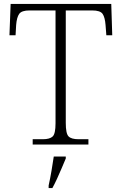

<svg xmlns="http://www.w3.org/2000/svg" viewBox="-20 -734 620 975"><path d="M146 0V-27H197Q233 -27 247.5 -41Q262 -55 262 -108V-681H130Q90 -681 77.5 -663.5Q65 -646 62 -607L59 -555H28L34 -714H545L550 -555H520L516 -607Q513 -646 501 -663.5Q489 -681 448 -681H314V-110Q314 -56 328 -41.5Q342 -27 379 -27H429V0ZM227 208Q235 172 241.5 133.5Q248 95 253 61H314V71Q305 92 293.5 119.5Q282 147 269.5 174Q257 201 246 221H227Z"/></svg>

Font: Noto Serif Tibetan ExtraLight
Style: Regular
Weight: 200
Designer: Monotype Design Team
Foundry: Monotype Imaging Inc.
Version: Version 2.103; ttfautohint (v1.8.4.7-5d5b)